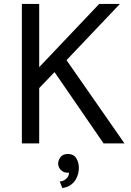

<svg xmlns="http://www.w3.org/2000/svg" viewBox="-20 -720 658 964"><path d="M253.9 -357.9 176.8 -277.8V0H89.8V-700.2H176.8V-382.8L478 -700.2H582L314 -418L605 0H500ZM376 123Q376 135.7 372.6 150.9Q368.7 167 359.9 182.1Q351.1 196.8 335 208.5Q318.4 220.7 293 224.1L279.8 190.9Q296.9 190.9 311 178.7Q326.2 166 326.2 148.9V146Q325.2 147 324.2 147H316.9Q299.8 147 286.1 133.8Q272 120.6 272 101.1Q272 84.5 284.2 68.4Q295.9 53.2 320.8 53.2Q349.6 53.2 362.8 74.2Q376 95.2 376 123Z"/></svg>

Font: Post Grotesk Regular
Style: Regular
Weight: 500
Version: 0.900; ttfautohint (v0.96) -l 8 -r 50 -G 200 -x 14 -w "gGD" 